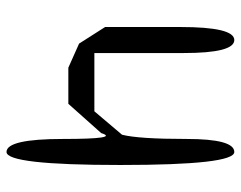

<svg xmlns="http://www.w3.org/2000/svg" viewBox="-95 -645 740 590"><g transform="rotate(-90 275.0 -350.0)"><path d="M362 -510 436 -477 487 -397V-166Q487 0 447 0Q407 0 407 -156V-430H228L156 -345Q143 -294 143 -147Q143 0 103 0Q63 0 63 -350Q63 -700 103 -700Q143 -700 143 -526Q143 -351 161 -409L251 -510Z"/></g></svg>

Font: Syne Mono
Style: Regular
Weight: 400
Monospace: yes
Designer: Lucas Descroix
Foundry: Bonjour Monde
Version: Version 2.000; ttfautohint (v1.8.3)